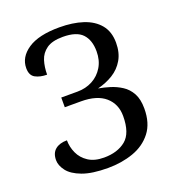

<svg xmlns="http://www.w3.org/2000/svg" viewBox="-133 -831 869 948"><g transform="rotate(-20 301.5 -356.5)"><path d="M274 11Q190 11 139.5 -8Q89 -27 67 -56Q45 -85 45 -113Q45 -150 67.5 -168.5Q90 -187 129 -187Q129 -152 144 -119Q159 -86 191 -65Q223 -44 273 -44Q344 -44 387.5 -79.5Q431 -115 431 -205Q431 -268 387.5 -306Q344 -344 260 -344H175V-395H260Q304 -395 339.5 -414Q375 -433 396 -468Q417 -503 417 -550Q417 -609 386.5 -641.5Q356 -674 284 -674Q228 -674 198.5 -653Q169 -632 158.5 -598.5Q148 -565 148 -525Q112 -525 87 -538.5Q62 -552 62 -590Q62 -648 118.5 -686Q175 -724 284 -724Q354 -724 407.5 -706.5Q461 -689 491.5 -652Q522 -615 522 -557Q522 -505 500.5 -468Q479 -431 442.5 -408.5Q406 -386 361 -375Q390 -370 421 -360.5Q452 -351 480 -333Q508 -315 525 -284Q542 -253 542 -204Q542 -127 505 -79.5Q468 -32 407 -10.5Q346 11 274 11Z"/></g></svg>

Font: NotoSerif-Regular
Style: Regular
Weight: 400
Designer: Monotype Design Team
Foundry: Monotype Imaging Inc.
Version: Version 2.007; ttfautohint (v1.8) -l 8 -r 50 -G 200 -x 14 -D